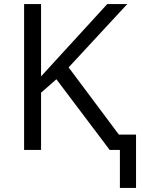

<svg xmlns="http://www.w3.org/2000/svg" viewBox="-20 -734 701 940"><path d="M562 -75H646V186H567V0H517L256 -346L181 -280V0H98V-714H181V-360L505 -714H603L316 -404Z"/></svg>

Font: Stephens Clock
Style: Regular
Weight: 400
Designer: Peter Wiegel (catfonts.de) with slight modifications by DT1.org
Version: Version 0.9.1